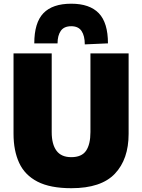

<svg xmlns="http://www.w3.org/2000/svg" viewBox="-20 -1001 767 1036"><path d="M365 14.5Q251 14.5 182.5 -20.8Q114 -56 83.5 -122Q53 -188 53 -279V-713H259V-288Q259 -222.5 284.8 -187.8Q310.5 -153 364.5 -153Q421 -153 444.5 -187.8Q468 -222.5 468 -288.5V-713H674V-278.5Q674 -142 600 -63.8Q526 14.5 365 14.5ZM437.5 -761.5Q437.5 -807.5 420.2 -833.5Q403 -859.5 364.5 -859.5Q325 -859.5 307.8 -834.2Q290.5 -809 290.5 -767H165Q165 -878.5 214.2 -929.8Q263.5 -981 364.5 -981Q463.5 -981 513 -929.8Q562.5 -878.5 562.5 -767Z"/></svg>

Font: Heraclito ExtraBold
Style: Regular
Weight: 800
Designer: Kostas Bartsokas (font) & Cristiano Sobral (main changes)
Foundry: Kostas Bartsokas (font) & Cristiano Sobral (main changes)
Version: Version 1.00;July 8, 2020;FontCreator 13.0.0.2655 64-bit